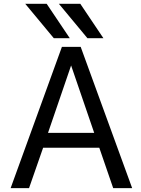

<svg xmlns="http://www.w3.org/2000/svg" viewBox="-20 -976 734 998"><path d="M496.1 -208H204.1L130.9 2H35.2L301.8 -732.4H399.4L667 2H568.4ZM434.6 -777.3 286.1 -956.1H397.5L517.6 -777.3ZM259.8 -777.3 111.3 -956.1H222.7L342.8 -777.3ZM349.6 -635.7 229.5 -285.2H469.7Z"/></svg>

Font: Nasu
Style: Regular
Weight: 400
Designer: Ryoko NISHIZUKA (kana &amp; ideographs); Paul D. Hunt (Latin, Greek &amp; Cyrillic); Wenlong ZHANG (bopomofo); Sandoll C
Version: Version 2014.1215